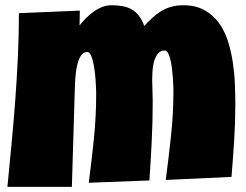

<svg xmlns="http://www.w3.org/2000/svg" viewBox="-20 -728 938 733"><path d="M878.4 -331.1Q878.4 -261.2 874 -191.9Q869.6 -122.6 863.8 -52.7L612.8 -41Q624 -126 633.1 -211.2Q642.1 -296.4 642.1 -381.8Q642.1 -387.2 641.6 -400.6Q641.1 -414.1 639.9 -431.2Q638.7 -448.2 636.5 -466.6Q634.3 -484.9 630.6 -500.2Q627 -515.6 621.6 -525.4Q616.2 -535.2 608.9 -535.2Q591.8 -535.2 582 -522.2Q572.3 -509.3 567.6 -491.2Q563 -473.1 562 -454.3Q561 -435.5 561 -423.8Q561 -403.3 562 -382.8Q563 -362.3 563 -340.8Q563 -265.1 559.3 -189.9Q555.7 -114.7 550.3 -39.1L318.8 -30.3Q330.1 -115.2 338.6 -200Q347.2 -284.7 347.2 -370.1Q347.2 -375.5 346.7 -389.6Q346.2 -403.8 345 -421.4Q343.8 -439 341.3 -458Q338.9 -477.1 335.2 -492.9Q331.5 -508.8 326.2 -519Q320.8 -529.3 313 -529.3Q300.8 -529.3 292.5 -519.8Q284.2 -510.3 279.1 -495.1Q273.9 -480 271.2 -461.7Q268.6 -443.4 267.3 -425.8Q266.1 -408.2 265.9 -393.3Q265.6 -378.4 265.1 -371.1L254.4 -14.6H8.3Q16.1 -97.2 24.2 -180.2Q32.2 -263.2 38.3 -345.9Q44.4 -428.7 48.3 -511.7Q52.2 -594.7 52.2 -677.7L284.7 -687.5L283.7 -630.9Q294.4 -644.5 308.1 -658.4Q321.8 -672.4 337.2 -683.3Q352.5 -694.3 369.9 -701.2Q387.2 -708 405.8 -708Q429.7 -708 448.7 -704.3Q467.8 -700.7 483.2 -691.9Q498.5 -683.1 510.3 -667.7Q522 -652.3 530.8 -628.9Q546.4 -646 562.3 -660.6Q578.1 -675.3 595.7 -685.8Q613.3 -696.3 633.8 -702.1Q654.3 -708 679.2 -708Q726.6 -708 759.8 -689.7Q793 -671.4 815.2 -641.1Q837.4 -610.8 849.9 -571.8Q862.3 -532.7 868.7 -490.7Q875 -448.7 876.7 -407.2Q878.4 -365.7 878.4 -331.1Z"/></svg>

Font: Luckiest Guy
Style: Regular
Weight: 400
Designer: Astigmatic (AOETI)
Foundry: Astigmatic (AOETI)
Version: Version 1.000